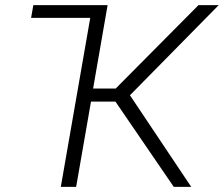

<svg xmlns="http://www.w3.org/2000/svg" viewBox="-20 -731 875 751"><path d="M431.6 -333.5H335.9L277.8 0H217.8L333 -661.1H101.6L110.4 -710.9H400.9L344.2 -384.8H432.6L756.3 -710.9H835.4L488.3 -358.4L728 0H659.7Z"/></svg>

Font: Roboto Light
Style: Italic
Weight: 300
Italic angle: -12°
Designer: Google
Version: Version 2.134; 2016; ttfautohint (v1.6)